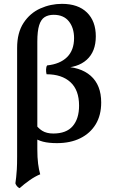

<svg xmlns="http://www.w3.org/2000/svg" viewBox="-20 -735 585 998"><path d="M82 243Q74 240 68 232.5Q62 225 60 218Q62 203 64 186.5Q66 170 67.5 145Q69 120 69 80V-486Q69 -565 102.5 -616Q136 -667 189.5 -691Q243 -715 302 -715Q386 -715 432 -670Q478 -625 478 -546Q478 -467 431 -424.5Q384 -382 298 -382V-389Q397 -389 451.5 -341Q506 -293 506 -202Q506 -136 477.5 -89Q449 -42 397.5 -16.5Q346 9 276 9Q233 9 204 1.5Q175 -6 155 -21L158 -98Q176 -70 199 -55.5Q222 -41 257 -41Q325 -41 358 -79.5Q391 -118 391 -186Q391 -267 346 -308Q301 -349 222 -349Q219 -361 219.5 -374.5Q220 -388 225 -395Q292 -402 328.5 -438Q365 -474 365 -537Q365 -590 338 -624Q311 -658 259 -658Q231 -658 212 -646Q193 -634 183.5 -603.5Q174 -573 174 -519V40Q174 84 178 115.5Q182 147 189 171Q162 182 133 202.5Q104 223 82 243Z"/></svg>

Font: Vollkorn Medium
Style: Regular
Weight: 500
Designer: Friedrich Althausen
Foundry: Friedrich Althausen
Version: Version 5.000